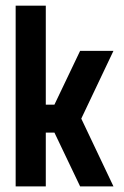

<svg xmlns="http://www.w3.org/2000/svg" viewBox="-20 -663 441 683"><path d="M35.7 -642.9H142.9V-290.7H173.6L265 -482.1H383.6L269.3 -241.4V-240.7L383.6 0H265L173.6 -191.4H142.9V0H35.7Z"/></svg>

Font: Aire Exterior
Style: Regular
Weight: 400
Width: 4
Designer: Jayvee Enaguas (HarvettFox96)
Version: 20190503.02